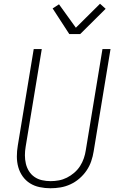

<svg xmlns="http://www.w3.org/2000/svg" viewBox="-20 -997 640 1025"><path d="M249 8Q220 8 191.5 2Q163 -4 140 -18.5Q117 -33 101 -55.5Q85 -78 77.5 -105Q70 -132 70 -161.5Q70 -191 75 -220L160 -735H203L117 -214Q113 -191 113 -168Q113 -145 118 -123.5Q123 -102 134.5 -83.5Q146 -65 164 -52.5Q182 -40 204.5 -35Q227 -30 250 -30Q272 -30 294 -34Q316 -38 337 -48.5Q358 -59 376.5 -75Q395 -91 407.5 -110.5Q420 -130 427.5 -152Q435 -174 438 -195L527 -735H570L480 -189Q476 -163 467 -136.5Q458 -110 442 -86.5Q426 -63 404 -44Q382 -25 356 -13Q330 -1 303 3.5Q276 8 249 8ZM350 -815 261 -952 295 -974 385 -849 514 -977 544 -950 408 -815Z"/></svg>

Font: Iosevka Aile Extralight
Style: Italic
Weight: 200
Italic angle: -9°
Designer: Belleve Invis
Foundry: Belleve Invis
Version: Version 31.1.0; ttfautohint (v1.8.4)